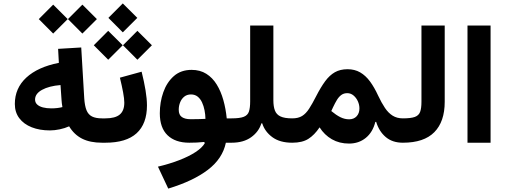

<svg xmlns="http://www.w3.org/2000/svg" viewBox="-20 -834 2955 1122"><path d="M206.6 -722.4 290.8 -637.9 375.6 -722.4 290.8 -806.9ZM377.2 -722.4 461.4 -637.9 546.2 -722.4 461.4 -806.9ZM324 -466.8Q200.7 -442.4 133.7 -380.5Q66.7 -318.5 66.7 -226.4Q66.7 -177.8 92.8 -143.2Q118.9 -108.6 165.3 -90.2Q211.6 -71.9 271.7 -71.9Q298.9 -71.9 328.9 -78.2Q359 -84.5 384 -95.8Q412.9 -47.4 459.7 -23.7Q506.5 0 576.2 0H576.7V-142.3H576.2Q539.8 -142.3 517.9 -153.2Q496.1 -164.1 485.6 -189.7Q475.2 -215.4 472.3 -259.5L454.7 -556.6L319.5 -548.5ZM333.6 -337 339.6 -250.2Q340.4 -239.9 341.3 -230.8Q342.3 -221.6 344.7 -208.2Q330.7 -204.6 314.9 -202.7Q299.1 -200.7 279.8 -200.7Q252.3 -200.7 230.8 -206.3Q209.3 -211.9 197.1 -223.4Q184.9 -234.9 184.9 -252.3Q184.9 -286.4 225.5 -308.9Q266.2 -331.4 333.6 -337Z M807.6 -415 680.7 -380.1Q692.4 -332.2 699.4 -294.3Q706.4 -256.5 706.4 -233.9Q706.4 -187 679.9 -164.7Q653.5 -142.3 595.7 -142.3H576.7Q556.5 -142.3 556.5 -71.5Q556.5 0 576.7 0H595.7Q717.6 0 778.2 -55.2Q838.8 -110.5 838.8 -217.9Q838.8 -256.1 830.5 -306.4Q822.2 -356.6 807.6 -415ZM613.4 -729.5 697.6 -645 782.4 -729.5 697.6 -814ZM698.7 -569.4 782.9 -484.9 867.7 -569.4 782.9 -653.9ZM528.1 -569.4 612.3 -484.9 697.1 -569.4 612.3 -653.9Z M1180.6 -139.4Q1158.4 -138.1 1136.4 -137.8Q1114.3 -137.4 1093.1 -137.4Q1061.4 -137.4 1043 -149.9Q1024.5 -162.4 1024.5 -192.8Q1024.5 -215.7 1032.7 -236Q1040.8 -256.4 1056.7 -269.2Q1072.6 -282.1 1096.1 -282.1Q1119 -282.1 1135 -269.4Q1151 -256.6 1160.7 -235.6Q1170.4 -214.6 1175.3 -189.5Q1180.2 -164.4 1180.6 -139.4ZM1177 2.3Q1161.5 29.5 1122 55.1Q1082.5 80.8 1026.1 102.4Q969.8 124 903 139.9L963.2 268.1Q1108.9 223.9 1194.7 158.5Q1280.6 93.2 1299.9 0H1333.6V-142.3H1305Q1299.5 -198.1 1285.2 -249.1Q1271 -300.1 1246.5 -340Q1222 -379.9 1185.6 -402.8Q1149.1 -425.7 1099.8 -425.7Q1037.3 -425.7 996.1 -389.5Q954.9 -353.2 934.4 -295.1Q913.9 -237.1 913.9 -172Q913.9 -87 959.2 -43.5Q1004.5 0 1086.1 0Q1106.6 0 1129.2 -1Q1151.7 -2 1173.2 -4.4Z M1507.5 -113.4H1512.3Q1527.3 -65.1 1571.4 -32.5Q1615.6 0 1687.3 0H1687.8V-142.3H1687.3Q1643 -142.3 1619.2 -153.5Q1595.5 -164.6 1586.5 -188.2Q1577.5 -211.7 1577.5 -248.3V-684.9H1441.9V-241.6Q1441.9 -204.2 1434.8 -182.4Q1427.7 -160.6 1404.6 -151.5Q1381.6 -142.3 1333.5 -142.3Q1324.1 -142.3 1318.7 -127.9Q1313.3 -113.5 1313.3 -71.5Q1313.3 -29.5 1318.7 -14.7Q1324.1 0 1333.5 0Q1403 0 1447.7 -32.1Q1492.4 -64.2 1507.5 -113.4Z M1916 -185.1 1926.4 -207.6Q1937.8 -231.8 1949 -250.2Q1960.3 -268.7 1974.7 -279.1Q1989.1 -289.6 2009.1 -289.6Q2029.9 -289.6 2045.9 -276.1Q2061.9 -262.7 2071.2 -242.3Q2080.4 -221.9 2080.4 -200.4Q2080.4 -172.1 2064 -154.4Q2047.6 -136.8 2020.2 -136.8Q1994.1 -136.8 1969 -149.2Q1944 -161.7 1916 -185.1ZM1688 -142.3Q1676.9 -142.3 1672.4 -125.5Q1667.8 -108.8 1667.8 -71.5Q1667.8 -33.5 1672.4 -16.8Q1676.9 0 1688 0Q1746.4 0 1781.8 -22.4Q1817.3 -44.7 1847.6 -89.8Q1875.5 -45.5 1919.4 -20.2Q1963.3 5 2019.7 5Q2076.6 5 2117.5 -28.2Q2158.4 -61.5 2173.3 -121.5L2178.2 -121.9Q2194.9 -66.3 2234.1 -33.2Q2273.3 0 2334.1 0H2334.6V-142.3H2334.1Q2300 -142.3 2274.8 -157.9Q2249.6 -173.5 2229.5 -203.4Q2209.4 -233.4 2189.6 -275.5Q2167.6 -323.5 2142.2 -358Q2116.8 -392.5 2084.8 -411Q2052.7 -429.5 2010.8 -429.5Q1968.1 -429.5 1936.9 -411.9Q1905.8 -394.2 1879.9 -359Q1854.1 -323.8 1827.3 -271.4Q1805 -227.5 1786.3 -198.7Q1767.6 -169.8 1745.2 -156.1Q1722.7 -142.3 1688 -142.3Z M2334.5 -142.3Q2325.1 -142.3 2319.5 -127.9Q2313.9 -113.5 2313.9 -71.5Q2313.9 -29.5 2319.5 -14.7Q2325.1 0 2334.5 0Q2457.4 0 2518.1 -61.6Q2578.8 -123.1 2578.8 -239.2V-684.9H2442.9V-239.2Q2442.9 -201.1 2435 -180Q2427.1 -159 2403.9 -150.6Q2380.7 -142.3 2334.5 -142.3Z M2846.8 0V-684.9H2711.9V0Z"/></svg>

Font: Estedad-FD VF
Style: Regular
Weight: 100
Designer: Amin Abedi
Version: Version 7.3